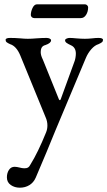

<svg xmlns="http://www.w3.org/2000/svg" viewBox="-20 -587 498 891"><path d="M12 236Q12 216 21.5 201.5Q31 187 48 187Q57 187 73 191Q77 192 82 193Q87 194 93 194Q104 194 110 190.5Q116 187 121 177Q156 121 194 27Q200 12 200 -5Q200 -24 192 -42L74 -330Q56 -373 27 -382Q16 -387 11 -391Q6 -395 6 -402Q6 -411 27 -411Q50 -411 74 -409Q94 -407 109 -407Q127 -407 149 -409Q175 -411 196 -411Q204 -411 210.5 -408Q217 -405 217 -400Q217 -387 191 -378Q179 -375 174 -367Q169 -359 169 -344Q169 -330 179 -310L253 -127Q255 -122 258 -122Q260 -122 262 -127L325 -300Q328 -307 330 -318Q332 -329 332 -338Q332 -367 309 -377Q296 -383 289 -388Q282 -393 282 -400Q282 -405 289 -408Q296 -411 303 -411Q314 -411 334 -409Q356 -407 374 -407Q390 -407 408 -409Q424 -411 437 -411Q458 -411 458 -402Q458 -395 453 -391Q448 -387 437 -382Q420 -377 404 -359Q388 -341 378 -317L237 19Q200 111 146 237Q136 260 116.5 272Q97 284 72 284Q48 284 30 271.5Q12 259 12 236ZM123 -517Q123 -533 131 -550Q139 -567 152 -567H374Q380 -567 384.5 -562.5Q389 -558 389 -553Q389 -533 379.5 -518Q370 -503 355 -503H139Q132 -503 127.5 -507.5Q123 -512 123 -517Z"/></svg>

Font: EB Garamond Medium
Style: Regular
Weight: 500
Designer: Georg Duffner and Octavio Pardo
Foundry: Georg Duffner
Version: Version 1.000